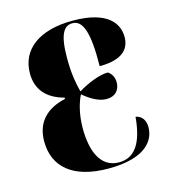

<svg xmlns="http://www.w3.org/2000/svg" viewBox="-89 -621 626 704"><g transform="rotate(-15 224.0 -269.0)"><path d="M238 10C382 10 418 -51 418 -99C418 -122 408 -143 382 -148C373 -45 338 -2 281 -2C211 -2 184 -70 184 -157C184 -211 197 -254 210 -279C241 -253 270 -238 297 -238C331 -238 348 -260 348 -288C348 -308 339 -322 326 -331C293 -331 247 -312 211 -290C203 -320 195 -359 195 -420C195 -516 217 -539 247 -539C285 -539 305 -493 303 -361C395 -361 419 -400 419 -441C419 -490 386 -548 250 -548C124 -548 49 -493 49 -401C49 -340 84 -300 149 -283V-278C77 -262 35 -219 35 -147C35 -51 102 10 238 10Z"/></g></svg>

Font: Noto Serif Display ExtraCondensed ExtraBold
Style: Regular
Weight: 800
Width: 2
Designer: Monotype Design Team
Foundry: Monotype Imaging Inc.
Version: Version 2.009